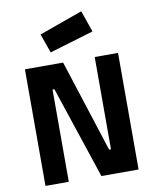

<svg xmlns="http://www.w3.org/2000/svg" viewBox="-102 -1043 904 1119"><g transform="rotate(-10 350.5 -483.0)"><path d="M75 0H213V-546H224L406 0H626V-690H488V-144H477L301 -690H75ZM200 -874 240 -761 501 -839 457 -966Z"/></g></svg>

Font: TitilliumMaps29L
Style: 999 wt
Weight: 900
Designer: Campivisivi
Foundry: Accademia di Belle Arti di Urbino and students of MA course of Visual design